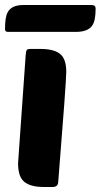

<svg xmlns="http://www.w3.org/2000/svg" viewBox="-30 -745 401 765"><path d="M144 0Q86 0 62 -25Q42 -46 42 -95Q42 -101 72 -521Q73 -542 77 -546Q79 -550 93 -550H132Q190 -550 214 -526Q234 -505 234 -459Q234 -419 202 -20Q201 0 180 0ZM1 -618Q-10 -618 -10 -629Q-10 -676 0 -695Q15 -725 63 -725H335Q351 -725 351 -711Q351 -663 338 -644Q321 -618 273 -618Z"/></svg>

Font: PoetsenOne
Style: Regular
Weight: 400
Designer: Rodrigo Fuenzalida, Pablo Impallari
Foundry: Pablo Impallari, Rodrigo Fuenzalida
Version: Version 1.000